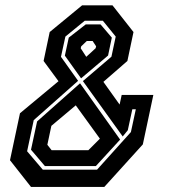

<svg xmlns="http://www.w3.org/2000/svg" viewBox="-20 -720 681 740"><path d="M99.5 0.5 18.5 -102.5 57 -283.5 205.5 -407 148 -485 171.5 -596.5 296.5 -699.5H413.5L494.5 -596.5L471 -485L378.5 -404.5L441 -317L449 -354H571L530.5 -163.5L382 0.5ZM179 -141H320.5L365 -185.5L272 -314L178 -235L162.5 -162ZM153 -80 99.5 -143 123 -252 288.5 -399 443 -182 349.5 -80ZM145 -66H354L484.5 -211L503.5 -299H490L472.5 -218L453 -194L299.5 -407.5L409.5 -501.5L426 -579L376.5 -640H306.5L232 -579L215 -501L281 -408.5L110 -257L84.5 -137ZM292.5 -418 230 -505.5 245 -575 310.5 -626H367.5L411 -575L396.5 -506ZM312.5 -501 348.5 -534 350.5 -541.5 337 -562H314.5L293 -541.5L291 -534Z"/></svg>

Font: Tourney Thin
Style: Italic
Weight: 100
Italic angle: -12°
Designer: Tyler Finck
Foundry: Etcetera Type Co
Version: Version 1.015